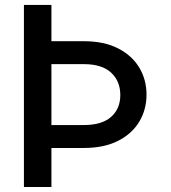

<svg xmlns="http://www.w3.org/2000/svg" viewBox="-20 -747 684 767"><path d="M185.4 0H75.6V-727.3H185.4V-582.4H314.6Q395.6 -582.4 451.5 -553.8Q507.5 -525.2 536.4 -476.9Q565.3 -428.6 565.3 -369Q565.3 -309.3 536.4 -261Q507.5 -212.7 451.5 -184.3Q395.6 -155.9 314.6 -155.9H185.4ZM314.6 -247.5Q387.1 -247.5 423.8 -280Q460.6 -312.5 460.6 -367.5Q460.6 -422.9 423.8 -456.9Q387.1 -490.8 314.6 -490.8H185.4V-247.5Z"/></svg>

Font: Linik Sans Medium
Style: Regular
Weight: 500
Designer: Rasmus Andersson (font), Cristiano Sobral (main changes)
Foundry: rsms
Version: Version 3.018;June 1, 2022;FontCreator 14.0.0.2814 64-bit; t